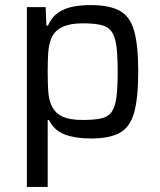

<svg xmlns="http://www.w3.org/2000/svg" viewBox="-20 -538 630 757"><path d="M86 199V-510H160L163 -437H169Q184 -471 210 -488.5Q236 -506 269 -512Q302 -518 337 -518Q411 -518 452 -495.5Q493 -473 509 -416Q525 -359 525 -256Q525 -152 509 -94.5Q493 -37 452.5 -14.5Q412 8 339 8Q278 8 236 -7.5Q194 -23 173 -65H168V199ZM305 -65Q351 -65 378.5 -71Q406 -77 420 -96.5Q434 -116 439 -154Q444 -192 444 -255Q444 -318 439 -356Q434 -394 420 -413.5Q406 -433 378.5 -439.5Q351 -446 305 -446Q206 -446 182 -386Q172 -361 170 -328.5Q168 -296 168 -255Q168 -213 170 -181.5Q172 -150 180 -129Q194 -94 224 -79.5Q254 -65 305 -65Z"/></svg>

Font: Saira
Style: Regular
Weight: 400
Designer: Hector Gatti with collaboration of the Omnibus-Type team
Foundry: Omnibus-Type
Version: Version 1.100; ttfautohint (v1.8.3)